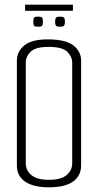

<svg xmlns="http://www.w3.org/2000/svg" viewBox="-20 -796 419 819"><path d="M189 3Q123 3 87.5 -21Q52 -45 52 -90V-538Q52 -576 84 -602.5Q116 -629 189 -628Q262 -627 294 -601.5Q326 -576 326 -537V-91Q326 -46 291.5 -21.5Q257 3 189 3ZM189 -29Q241 -29 264.5 -49.5Q288 -70 288 -99V-529Q288 -554 267 -575Q246 -596 187 -596Q132 -596 111 -575.5Q90 -555 90 -530V-99Q90 -69 114 -49Q138 -29 189 -29ZM235 -682Q221 -682 218 -687.5Q215 -693 215 -703Q215 -714 218 -719.5Q221 -725 235 -725Q251 -725 254 -719.5Q257 -714 257 -703Q257 -693 254 -687.5Q251 -682 235 -682ZM142 -682Q127 -682 124.5 -687.5Q122 -693 122 -703Q122 -714 124.5 -719.5Q127 -725 142 -725Q158 -725 160.5 -719.5Q163 -714 163 -703Q163 -693 160.5 -687.5Q158 -682 142 -682ZM87 -750V-776H291V-750Z"/></svg>

Font: Smooch Sans Thin Light
Style: Regular
Weight: 300
Version: Version 1.010